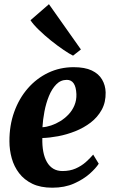

<svg xmlns="http://www.w3.org/2000/svg" viewBox="-20 -884 542 916"><path d="M451 -103Q438 -82 408 -55.2Q378 -28.5 333.2 -8.5Q288.5 11.5 229.5 11.5Q173.5 11.5 134.5 -7.2Q95.5 -26 71.2 -57.8Q47 -89.5 36 -129Q25 -168.5 25 -209.5Q24.5 -285.5 47.8 -350Q71 -414.5 112.5 -462.2Q154 -510 210 -536.8Q266 -563.5 331.5 -563.5Q384.5 -563.5 417.8 -547.8Q451 -532 467 -504.5Q483 -477 484 -443.5Q485 -396 465.2 -360.2Q445.5 -324.5 412.5 -299.2Q379.5 -274 339.2 -258Q299 -242 257.8 -234.2Q216.5 -226.5 182 -225.5Q181 -189.5 186.5 -160.5Q192 -131.5 204 -110.8Q216 -90 234.5 -79Q253 -68 278 -68Q313.5 -68 340.8 -80Q368 -92 388.8 -110.2Q409.5 -128.5 424.5 -146.5ZM299 -503Q269.5 -503 248.5 -481.5Q227.5 -460 213.5 -425.8Q199.5 -391.5 192 -352Q184.5 -312.5 182.5 -277Q201.5 -278 224 -285.5Q246.5 -293 268 -306.2Q289.5 -319.5 307.2 -338.2Q325 -357 335.2 -381.5Q345.5 -406 344.5 -435Q343 -469.5 331.5 -486.2Q320 -503 299 -503ZM328.5 -618.5Q312 -626.5 283.5 -645.8Q255 -665 223.2 -690.5Q191.5 -716 165 -741.8Q138.5 -767.5 125.5 -787.5L213.5 -864L366 -648Z"/></svg>

Font: Merriweather 36pt ExtraBold
Style: Italic
Weight: 800
Italic angle: -7.8°
Version: Version 2.101